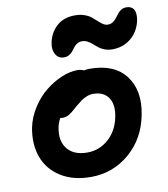

<svg xmlns="http://www.w3.org/2000/svg" viewBox="-87 -818 815 933"><g transform="rotate(-10 321.0 -351.5)"><path d="M258.8 -553.2Q231 -553.2 217.5 -577.1Q204.1 -601.1 210.9 -632.8Q219.2 -679.7 253.7 -712.4Q288.1 -745.1 346.2 -745.1Q371.1 -745.1 391.8 -737.8Q412.6 -730.5 425.8 -719.7Q439 -709 450.2 -698.2Q461.4 -687.5 472.9 -680.2Q484.4 -672.9 496.1 -672.9Q509.8 -672.9 520.5 -679.7Q531.2 -686.5 538.8 -696.5Q546.4 -706.5 554 -716.6Q561.5 -726.6 572.8 -733.4Q584 -740.2 598.1 -740.2Q624 -740.2 634.8 -722.2Q645.5 -704.1 639.2 -668.9Q627.9 -615.2 589.4 -583Q550.8 -550.8 497.1 -550.8Q476.1 -550.8 458.7 -557.4Q441.4 -564 429.7 -573.5Q418 -583 407.2 -592.5Q396.5 -602.1 384 -608.6Q371.6 -615.2 357.9 -615.2Q343.8 -615.2 333.5 -608.9Q323.2 -602.5 316.2 -593.3Q309.1 -584 302.2 -575Q295.4 -565.9 284.4 -559.6Q273.4 -553.2 258.8 -553.2ZM287.1 42Q199.7 42 138.9 3.9Q78.1 -34.2 54.4 -99.1Q30.8 -164.1 45.9 -244.1Q56.2 -294.4 85.4 -339.8Q114.7 -385.3 152.6 -415.5Q190.4 -445.8 232.2 -463.4Q273.9 -481 310.1 -481Q329.1 -481 342.8 -474.1Q357.4 -477.1 370.1 -477.1Q492.7 -477.1 548.6 -403.1Q604.5 -329.1 581.1 -211.9Q559.1 -97.7 477.3 -27.8Q395.5 42 287.1 42ZM172.9 -222.2Q160.2 -156.7 192.1 -117.4Q224.1 -78.1 290 -78.1Q350.1 -78.1 395.3 -118.7Q440.4 -159.2 453.1 -225.1Q465.3 -284.2 441.7 -319.1Q418 -354 366.2 -354Q350.1 -354 334.5 -347.7Q318.8 -341.3 308.8 -334.2Q298.8 -327.1 277.8 -310.1Q273.4 -306.2 262.5 -296.6Q251.5 -287.1 248.3 -284.7Q245.1 -282.2 237.5 -276.9Q230 -271.5 225.6 -270Q221.2 -268.6 214.8 -266.8Q208.5 -265.1 201.2 -265.1Q192.9 -265.1 189 -266.1Q176.3 -242.2 172.9 -222.2Z"/></g></svg>

Font: Shantell Sans Bouncy
Style: Italic
Weight: 600
Italic angle: -11.31°
Designer: Stephen Nixon, Anya Danilova, Shantell Martin
Foundry: Arrow Type
Version: Version 1.006;[9816181b4]